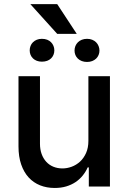

<svg xmlns="http://www.w3.org/2000/svg" viewBox="-20 -922 634 949"><path d="M71.4 -198.5V-545.5H177.6V-211.3Q177.6 -183.6 185.7 -161Q193.9 -138.5 208.5 -122.5Q223 -106.5 243.6 -98Q264.2 -89.5 288.7 -89.5Q311.1 -89.5 334 -97.8Q356.9 -106.2 375.4 -123Q393.8 -139.9 405.4 -165.7Q416.9 -191.4 416.9 -226.2V-545.5H523.4V0H419V-94.5H413.4Q403.8 -72.8 388.7 -54.2Q373.6 -35.5 353.2 -21.8Q332.7 -8.2 307 -0.5Q281.2 7.1 250.4 7.1Q210.9 7.1 178.1 -6Q145.2 -19.2 121.6 -44.9Q98 -70.7 84.7 -109.2Q71.4 -147.7 71.4 -198.5ZM262.8 -901.6 359.4 -754.6H262.8L130 -901.6ZM410.2 -730.1Q424.4 -730.1 435.7 -725.5Q447.1 -720.9 455.1 -712.9Q463.1 -704.9 467.3 -694.2Q471.6 -683.6 471.6 -671.9Q471.6 -660.5 467.3 -650.2Q463.1 -639.9 455.1 -632.3Q447.1 -624.6 435.7 -620.2Q424.4 -615.8 410.2 -615.8Q396 -615.8 384.4 -620.2Q372.9 -624.6 364.9 -632.3Q356.9 -639.9 352.6 -650.2Q348.4 -660.5 348.4 -671.9Q348.4 -683.9 352.6 -694.4Q356.9 -704.9 364.9 -712.9Q372.9 -720.9 384.4 -725.5Q396 -730.1 410.2 -730.1ZM126.8 -672.9Q126.8 -684.3 130.9 -694.8Q134.9 -705.3 142.8 -713.1Q150.6 -720.9 161.8 -725.5Q172.9 -730.1 187.1 -730.1Q201.7 -730.1 213.1 -725.7Q224.4 -721.2 232.2 -713.4Q240.1 -705.6 244.3 -695.1Q248.6 -684.7 248.6 -672.9Q248.6 -661.2 244.3 -650.9Q240.1 -640.6 232.2 -633.2Q224.4 -625.7 213.1 -621.4Q201.7 -617.2 187.1 -617.2Q173.3 -617.2 162.1 -621.4Q150.9 -625.7 143.1 -633.2Q135.3 -640.6 131 -650.9Q126.8 -661.2 126.8 -672.9Z"/></svg>

Font: Cannonade Med
Style: Regular
Weight: 500
Designer: Rasmus Andersson
Foundry: rsms
Version: Version 3.012;git-f93a4a705